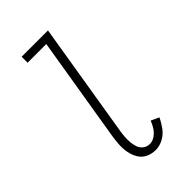

<svg xmlns="http://www.w3.org/2000/svg" viewBox="-228 -807 887 887"><g transform="rotate(-45 216.0 -363.5)"><path d="M235 8Q260 8 284.5 -5Q309 -18 325.5 -40.5Q342 -63 353 -87L314 -105Q307 -87 296.5 -70.5Q286 -54 269.5 -42.5Q253 -31 235 -31Q217 -31 203 -41.5Q189 -52 183.5 -68.5Q178 -85 176.5 -102.5Q175 -120 176.5 -138Q178 -156 181 -174L273 -735H101V-696H223L138 -180Q134 -155 132.5 -129.5Q131 -104 135.5 -79.5Q140 -55 152.5 -34Q165 -13 187 -2.5Q209 8 235 8Z"/></g></svg>

Font: Iosevka Sparkle Extralight
Style: Italic
Weight: 200
Italic angle: -9°
Designer: Belleve Invis
Foundry: Belleve Invis
Version: Version 4.5.0; ttfautohint (v1.8.3)